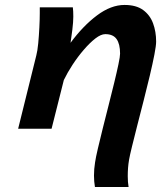

<svg xmlns="http://www.w3.org/2000/svg" viewBox="-20 -523 654 780"><path d="M502.4 236.8H365.7Q363.8 225.6 362.8 213.9Q361.8 202.1 361.8 190.4Q361.8 163.6 366.2 136.7Q369.1 116.7 377.7 80.1Q386.2 43.5 397.7 -2.4Q409.2 -48.3 421.4 -96.2Q433.6 -144 444.1 -187.3Q454.6 -230.5 461.2 -262Q467.8 -293.5 467.8 -305.2Q467.8 -344.2 453.6 -364.3Q439.5 -384.3 407.7 -384.3Q390.1 -384.3 367.4 -366.7Q344.7 -349.1 320.6 -321Q296.4 -293 275.1 -260.5Q253.9 -228 239.3 -197.8L189.5 0H53.7L127.4 -297.4Q132.3 -315.9 135.3 -346.9Q138.2 -377.9 139.9 -411.4Q141.6 -444.8 141.6 -469.7V-493.2H275.9Q277.8 -479 277.8 -455.6Q277.8 -434.6 273.9 -402.1Q270 -369.6 266.6 -349.1Q317.4 -418 374 -460.4Q430.7 -502.9 485.8 -502.9Q533.2 -502.9 561.3 -482.4Q589.4 -461.9 601.8 -428.2Q614.3 -394.5 614.3 -354Q614.3 -337.9 607.2 -301Q600.1 -264.2 588.6 -215.8Q577.1 -167.5 563.7 -115Q550.3 -62.5 537.8 -13.9Q525.4 34.7 516.4 71.5Q507.3 108.4 504.4 125.5Q501.5 142.1 500.2 158.9Q499 175.8 499 192.9Q499 216.8 502.4 236.8Z"/></svg>

Font: Andika
Style: Bold Italic
Weight: 700
Italic angle: -14°
Designer: Victor Gaultney, Annie Olsen, Julie Remington, Don Collingsworth, Eric Hays, Becca Hirsbrunner
Foundry: SIL International
Version: Version 6.101